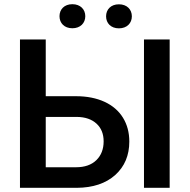

<svg xmlns="http://www.w3.org/2000/svg" viewBox="-20 -900 912 920"><path d="M265.1 -822.3C265.1 -789.6 288.1 -764.6 326.7 -764.6C365.2 -764.6 388.7 -789.6 388.7 -822.3C388.7 -855 365.2 -879.9 326.7 -879.9C288.1 -879.9 265.1 -855 265.1 -822.3ZM488.3 -821.8C488.3 -789.1 511.2 -764.2 549.8 -764.2C588.4 -764.2 611.8 -789.1 611.8 -821.8C611.8 -854.5 588.4 -879.4 549.8 -879.4C511.2 -879.4 488.3 -854.5 488.3 -821.8ZM199.2 -710.9H75.7V0H347.7C425.3 -0.5 486.8 -21 532.2 -61.5C577.1 -102.1 599.6 -155.3 599.6 -221.7C599.6 -265.1 589.4 -303.2 569.3 -335.9C528.8 -401.9 448.7 -439 344.7 -439H199.2ZM793 -710.9H669.9V0H793ZM347.7 -339.8C388.2 -339.4 419.4 -328.6 442.4 -307.6C465.3 -286.6 476.6 -258.3 476.6 -222.7C476.6 -185.1 464.8 -155.3 441.9 -132.8C418.5 -109.9 385.7 -98.6 344.2 -98.6H199.2V-339.8Z"/></svg>

Font: Roboto Medium
Style: Regular
Weight: 500
Designer: Google
Version: Version 2.137; 2017